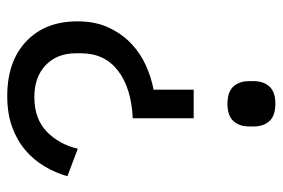

<svg xmlns="http://www.w3.org/2000/svg" viewBox="-142 -608 762 517"><g transform="rotate(-90 238.5 -349.0)"><path d="M179 -208V-372Q261 -376 307.5 -412Q354 -448 354 -511V-525Q354 -576 322 -606.5Q290 -637 236 -637Q178 -637 143.5 -604Q109 -571 97 -520L23 -548Q32 -580 49.5 -609.5Q67 -639 93.5 -661.5Q120 -684 156 -697Q192 -710 239 -710Q332 -710 386 -659Q440 -608 440 -521Q440 -473 423.5 -437.5Q407 -402 381 -377Q355 -352 322 -337Q289 -322 256 -316V-208ZM218 12Q186 12 171.5 -4Q157 -20 157 -46V-59Q157 -85 171.5 -101Q186 -117 218 -117Q250 -117 264.5 -101Q279 -85 279 -59V-46Q279 -20 264.5 -4Q250 12 218 12Z"/></g></svg>

Font: IBM Plex Sans Arabic
Style: Regular
Weight: 400
Designer: Mike Abbink, Paul van der Laan, Pieter van Rosmalen, Wael Morcos, Khajak Apelian
Foundry: Bold Monday
Version: Version 1.1